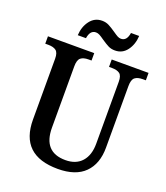

<svg xmlns="http://www.w3.org/2000/svg" viewBox="-163 -1024 993 1146"><g transform="rotate(20 333.5 -451.0)"><path d="M100 -217V-603Q100 -641 83 -654Q66 -667 33 -667H14V-714H308V-667H289Q257 -667 240 -653.5Q223 -640 223 -599V-210Q223 -55 364 -55Q431 -55 467.5 -96Q504 -137 504 -210V-603Q504 -642 487 -654.5Q470 -667 438 -667H419V-714H653V-667H634Q601 -667 584 -653.5Q567 -640 567 -599V-208Q567 -105 509.5 -47.5Q452 10 339 10Q100 10 100 -217ZM330 -808Q312 -821 300 -827.5Q288 -834 276 -834Q239 -834 231 -781H179Q182 -836 211 -874Q240 -912 287 -912Q311 -912 330.5 -902Q350 -892 376 -874Q396 -860 406.5 -854.5Q417 -849 428 -849Q465 -849 473 -902H525Q522 -847 493.5 -809Q465 -771 418 -771Q394 -771 376 -780Q358 -789 330 -808Z"/></g></svg>

Font: Noto Serif NarrowSemiBold
Style: Regular
Weight: 600
Width: 4
Designer: Monotype Design Team
Foundry: Monotype Imaging Inc.
Version: Version 1.001